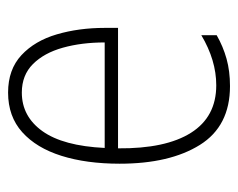

<svg xmlns="http://www.w3.org/2000/svg" viewBox="-77 -502 589 475"><g transform="rotate(-90 217.5 -264.5)"><path d="M226 -539Q283 -539 318.5 -506Q354 -473 370 -418.5Q386 -364 386 -300V-267H88Q87 -149 126.5 -86.5Q166 -24 244 -24Q306 -24 368 -61V-23Q340 -7 309.5 1.5Q279 10 242 10Q143 10 96.5 -64.5Q50 -139 50 -263Q50 -345 69.5 -407Q89 -469 128 -504Q167 -539 226 -539ZM226 -505Q167 -505 130.5 -454Q94 -403 89 -300H350Q350 -357 337 -403.5Q324 -450 296.5 -477.5Q269 -505 226 -505Z"/></g></svg>

Font: Noto Sans Arabic Cond ExtLt
Style: Regular
Weight: 200
Width: 3
Designer: Monotype Design Team, Nadine Chahine, Nizar Qandah and Khaled Hosny
Foundry: Monotype Imaging Inc.
Version: Version 2.012; ttfautohint (v1.8.4.7-5d5b)